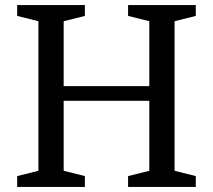

<svg xmlns="http://www.w3.org/2000/svg" viewBox="-20 -740 843 760"><path d="M671 -656V-64L755 -43V0H487V-43L571 -64V-341H232V-64L316 -43V0H48V-43L132 -64V-656L48 -677V-720H316V-677L232 -656V-399H571V-656L487 -677V-720H755V-677Z"/></svg>

Font: Domine
Style: Regular
Weight: 400
Designer: Pablo Impallari, Rodrigo Fuenzalida, Brenda Gallo
Foundry: Pablo Impallari, Rodrigo Fuenzalida, Brenda Gallo
Version: Version 2.000